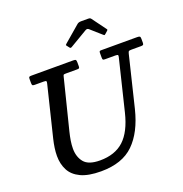

<svg xmlns="http://www.w3.org/2000/svg" viewBox="-169 -1129 1233 1293"><g transform="rotate(-20 447.5 -482.0)"><path d="M315 -665.5 226 -310Q218 -278 213.2 -248Q208.5 -218 208.5 -192Q208.5 -132.5 240.2 -93.8Q272 -55 354 -55Q462 -55 525.8 -114Q589.5 -173 620.5 -300L709 -663Q712.5 -675.5 710.2 -679.8Q708 -684 691 -684H617Q605 -684 602.5 -688Q600 -692 600 -704.5V-733.5Q600 -742 601.8 -746Q603.5 -750 612 -750H871Q885 -750 890 -746.8Q895 -743.5 895 -729.5V-701Q895 -690 890.8 -687Q886.5 -684 876 -684H808Q791 -684 787.5 -680.8Q784 -677.5 780.5 -664L692 -300Q654 -146 571 -64.8Q488 16.5 336 16.5Q245 16.5 191 -9.2Q137 -35 113.8 -79.8Q90.5 -124.5 90.5 -182Q90.5 -210 94.8 -239.5Q99 -269 106.5 -300L195 -661.5Q198.5 -675 196.5 -679.5Q194.5 -684 177.5 -684H114Q101 -684 97.8 -688Q94.5 -692 94.5 -704.5V-733Q94.5 -744.5 98.2 -747.2Q102 -750 114 -750H414Q428 -750 431.8 -746Q435.5 -742 435.5 -727.5V-700Q435.5 -690 432.2 -687Q429 -684 419 -684H337Q322.5 -684 320 -680.5Q317.5 -677 315 -665.5ZM418.5 -841.5 407 -856.5Q402 -862.5 402.8 -864.5Q403.5 -866.5 410 -872L525.5 -971Q535.5 -979.5 553.5 -979.5H603Q613 -979.5 617 -977.5Q621 -975.5 624.5 -971L698.5 -870.5Q701 -866.5 700.8 -864.8Q700.5 -863 696 -859L678.5 -843.5Q671.5 -837.5 669.5 -838Q667.5 -838.5 662.5 -843L585 -911.5Q574 -921 560 -912L436 -838.5Q429.5 -834.5 425.8 -835.5Q422 -836.5 418.5 -841.5Z"/></g></svg>

Font: Besley* Medium
Style: Italic
Weight: 500
Italic angle: -13°
Designer: Owen Earl
Foundry: indestructible type*
Version: Version 3.000; ttfautohint (v1.8.3)